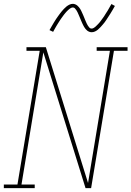

<svg xmlns="http://www.w3.org/2000/svg" viewBox="-38 -981 685 1001"><path d="M-18 0V-19H53L169 -716H100V-735H201L421 -27L535 -716H466V-735H627V-716H556L437 0H408L188 -708L74 -19H143V0ZM440 -813Q433 -813 427 -815.5Q421 -818 416.5 -821.5Q412 -825 408 -830Q404 -835 401 -840Q398 -845 395.5 -850Q393 -855 390.5 -860.5Q388 -866 385.5 -872Q383 -878 380.5 -884Q378 -890 375.5 -896Q373 -902 370.5 -907.5Q368 -913 366 -917.5Q364 -922 360 -928Q356 -934 352 -938Q348 -942 342 -942Q337 -942 332 -939.5Q327 -937 324 -934.5Q321 -932 317 -928.5Q313 -925 308.5 -920Q304 -915 302 -912.5Q300 -910 297.5 -907Q295 -904 292.5 -900.5Q290 -897 287.5 -893.5Q285 -890 282 -886Q279 -882 276.5 -878Q274 -874 271 -869.5Q268 -865 265 -860Q262 -855 258.5 -849.5Q255 -844 252 -838.5Q249 -833 245.5 -827Q242 -821 239 -815L220 -824Q226 -835 232 -845Q238 -855 243.5 -864.5Q249 -874 254.5 -882Q260 -890 265 -897Q270 -904 274.5 -910Q279 -916 283.5 -921.5Q288 -927 295 -934.5Q302 -942 309 -947.5Q316 -953 324.5 -957Q333 -961 342 -961Q348 -961 354 -958.5Q360 -956 364.5 -952.5Q369 -949 373 -944Q377 -939 380 -934.5Q383 -930 385.5 -924.5Q388 -919 390.5 -913.5Q393 -908 395.5 -902.5Q398 -897 400.5 -890.5Q403 -884 405.5 -878Q408 -872 410.5 -866.5Q413 -861 415 -856.5Q417 -852 421 -846Q425 -840 429 -836Q433 -832 440 -832Q444 -832 449 -834.5Q454 -837 457.5 -840Q461 -843 464.5 -846.5Q468 -850 472.5 -854.5Q477 -859 479 -861.5Q481 -864 483.5 -867Q486 -870 488.5 -873.5Q491 -877 493.5 -880.5Q496 -884 499 -888Q502 -892 505 -896.5Q508 -901 510.5 -905.5Q513 -910 516.5 -915Q520 -920 523 -925Q526 -930 529 -935.5Q532 -941 535.5 -947Q539 -953 543 -960L561 -950Q555 -939 549 -929Q543 -919 537.5 -910Q532 -901 526.5 -893Q521 -885 516.5 -877.5Q512 -870 507 -864Q502 -858 497.5 -852.5Q493 -847 486 -839.5Q479 -832 472.5 -826.5Q466 -821 457.5 -817Q449 -813 440 -813Z"/></svg>

Font: Iosevka Slab ThExObl
Style: Regular
Weight: 100
Width: 7
Italic angle: -9°
Monospace: yes
Designer: Belleve Invis
Foundry: Belleve Invis
Version: Version 11.1.1; ttfautohint (v1.8.3)